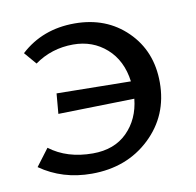

<svg xmlns="http://www.w3.org/2000/svg" viewBox="-57 -479 553 543"><g transform="rotate(-10 219.5 -207.5)"><path d="M190 -421Q281 -421 340 -363Q399 -305 399 -215Q399 -120 332.5 -57Q266 6 165 6Q81 6 17 -39L54 -88Q104 -50 178 -50Q240 -50 277 -87Q314 -124 320 -182L101 -177L106 -235L319 -232Q311 -293 271.5 -328Q232 -363 176 -363Q114 -363 65 -328L35 -363Q98 -421 190 -421Z"/></g></svg>

Font: EauTest Medium
Style: Regular
Weight: 500
Designer: Christian Thalmann (Catharsis Fonts)
Version: Version 0.001;PS 000.001;hotconv 1.0.88;makeotf.lib2.5.64775